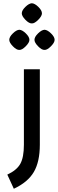

<svg xmlns="http://www.w3.org/2000/svg" viewBox="-20 -896 358 1181"><path d="M25 178Q83 151 105 111.5Q127 72 127 -6V-470H225V-6Q225 99 188 162Q151 225 65 265ZM37 -651Q37 -669 59 -690.5Q81 -712 99 -713Q117 -712 139 -690.5Q161 -669 161 -651Q161 -634 138 -611Q115 -588 99 -589Q82 -588 59.5 -611Q37 -634 37 -651ZM192 -651Q192 -669 214 -690.5Q236 -712 254 -713Q272 -712 294 -690.5Q316 -669 316 -651Q316 -634 293 -611Q270 -588 254 -589Q237 -588 214.5 -611Q192 -634 192 -651ZM114 -814Q114 -832 136 -853.5Q158 -875 176 -876Q194 -875 216 -853.5Q238 -832 238 -814Q238 -797 215 -774Q192 -751 176 -752Q159 -751 136.5 -774Q114 -797 114 -814Z"/></svg>

Font: Changa Medium
Style: Regular
Weight: 500
Designer: Eduardo Rodriguez Tunni
Foundry: Eduardo Rodriguez Tunni
Version: Version 2.002; ttfautohint (v1.5) -l 8 -r 50 -G 150 -x 14 -H